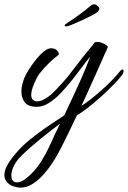

<svg xmlns="http://www.w3.org/2000/svg" viewBox="-78 -490 586 879"><path d="M-2 367Q-14 364 -23 361Q-42 351 -50 338.5Q-58 326 -58 312Q-58 289 -42.5 262.5Q-27 236 -2 208Q23 178 61.5 147Q100 116 142 87.5Q184 59 216 38Q233 3 251.5 -37Q270 -77 287 -114.5Q304 -152 316.5 -183Q329 -214 335 -231Q319 -212 298 -183.5Q277 -155 252 -123.5Q227 -92 200.5 -64Q174 -36 146 -18.5Q118 -1 91 -1Q51 -1 35.5 -21.5Q20 -42 20 -70Q20 -90 25.5 -110Q31 -130 40 -147Q46 -159 59 -179Q72 -199 89 -220Q106 -241 123.5 -255Q141 -269 157 -269Q176 -269 186 -255.5Q196 -242 188 -237Q172 -226 148.5 -203.5Q125 -181 102 -152Q96 -144 87.5 -127Q79 -110 72 -90.5Q65 -71 65 -55Q65 -48 67 -41.5Q69 -35 74 -32Q82 -26 92 -26Q106 -26 123.5 -35Q141 -44 157 -58Q213 -112 257 -171Q301 -230 350 -288Q353 -298 367 -298Q383 -298 400.5 -288.5Q418 -279 415 -273Q406 -253 391.5 -220Q377 -187 360 -149Q343 -111 326 -73.5Q309 -36 295 -6Q307 -12 338 -36Q369 -60 406 -94.5Q443 -129 473 -166Q479 -172 482 -172Q488 -172 488 -164Q488 -157 482 -148Q467 -128 440.5 -101Q414 -74 383.5 -46.5Q353 -19 324 3.5Q295 26 274 38Q243 104 214 162.5Q185 221 161 257Q145 282 122 308Q99 334 72 351.5Q45 369 15 369Q11 369 7 368.5Q3 368 -2 367ZM1 345Q9 345 20.5 340Q32 335 45 324Q83 293 109 251.5Q135 210 155.5 164Q176 118 197 76Q158 105 109 144.5Q60 184 20 223Q-4 247 -15 270.5Q-26 294 -26 312Q-26 345 1 345ZM226 -369Q218 -369 218 -373Q218 -378 233 -387Q243 -393 264.5 -408Q286 -423 313 -444Q327 -456 336 -463Q345 -470 349 -470Q352 -470 356.5 -470Q361 -470 366 -465Q377 -457 377 -451Q377 -447 375 -443.5Q373 -440 370 -436Q363 -430 342 -419Q321 -408 296 -396.5Q271 -385 251 -377Q231 -369 226 -369Z"/></svg>

Font: Allura
Style: Regular
Weight: 400
Designer: Robert E. Leuschke
Foundry: Robert E. Leuschke
Version: Version 1.110